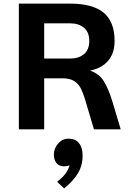

<svg xmlns="http://www.w3.org/2000/svg" viewBox="-20 -720 722 1069"><path d="M652 0H503L457 -155Q443 -203 429 -229.5Q415 -256 391 -270Q367 -284 327 -284H226V0H85V-700H368Q496 -700 557 -649.5Q618 -599 618 -492Q618 -423 581.5 -381Q545 -339 481 -327Q532 -310 558 -268Q584 -226 606 -154ZM477 -492Q477 -541 447.5 -565.5Q418 -590 372 -590H226V-394H372Q418 -394 447.5 -418.5Q477 -443 477 -492ZM440 146Q440 201 414 244.5Q388 288 337 329L298 292Q328 269 344.5 247Q361 225 367 200Q354 206 336 206Q310 206 295 188.5Q280 171 280 140Q280 107 303.5 79.5Q327 52 362 52Q399 52 419.5 76.5Q440 101 440 146Z"/></svg>

Font: KoHo
Style: Bold
Weight: 700
Designer: Cadson Demak & Katatrad Team
Foundry: Cadson Demak Co.,Ltd.
Version: Version 1.000; ttfautohint (v1.6)